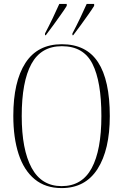

<svg xmlns="http://www.w3.org/2000/svg" viewBox="-20 -951 630 981"><path d="M295 10Q212 10 157 -35.5Q102 -81 75 -164Q48 -247 48 -359Q48 -534 110 -629.5Q172 -725 296 -725Q421 -725 481 -633Q541 -541 541 -358Q541 -186 478.5 -88Q416 10 295 10ZM295 0Q399 0 448.5 -92Q498 -184 498 -358Q498 -534 452.5 -624.5Q407 -715 296 -715Q190 -715 140.5 -624.5Q91 -534 91 -358Q91 -187 141.5 -93.5Q192 0 295 0ZM210 -780Q231 -820 249.5 -858.5Q268 -897 283 -931H321V-921Q310 -903 291.5 -877Q273 -851 252.5 -822.5Q232 -794 214 -771H210ZM350 -780Q371 -820 389.5 -858.5Q408 -897 423 -931H461V-921Q450 -903 431.5 -877Q413 -851 392.5 -822.5Q372 -794 354 -771H350Z"/></svg>

Font: Noto Serif Display Condensed ExtraLight
Style: Regular
Weight: 200
Width: 3
Designer: Monotype Design Team
Foundry: Monotype Imaging Inc.
Version: Version 2.009